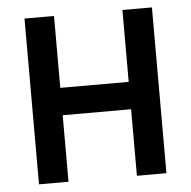

<svg xmlns="http://www.w3.org/2000/svg" viewBox="-47 -665 710 713"><g transform="rotate(-5 307.5 -309.0)"><path d="M70 -618H180V-350H435V-618H545V0H435V-248H180V0H70Z"/></g></svg>

Font: Athiti SemiBold
Style: Regular
Weight: 600
Designer: CadsonDemak Team
Foundry: CadsonDemak
Version: Version 1.032